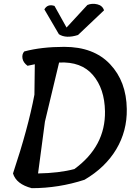

<svg xmlns="http://www.w3.org/2000/svg" viewBox="-20 -984 695 1004"><path d="M316 -739Q470 -739 555.5 -648.5Q641 -558 643 -414Q645 -299 588 -203.5Q531 -108 422 -44Q287 0 146 0Q65 -21 48 -77Q127 -314 160 -489L162 -648L124 -640Q101 -657 97.5 -679Q94 -701 107 -715Q197 -739 316 -739ZM215 -348 179 -77Q290 -79 369 -100Q532 -219 529 -402Q527 -520 466 -591.5Q405 -663 289 -657Q237 -437 215 -348ZM524 -930 388 -801Q325 -781 288 -805L212 -935Q229 -965 265 -953L328 -840L437 -958Q461 -968 488.5 -961.5Q516 -955 524 -930Z"/></svg>

Font: Tillana Medium
Style: Regular
Weight: 500
Designer: Lipi Raval (Devanagari, Latin), Jonny Pinhorn (Latin)
Foundry: Indian Type Foundry
Version: Version 2.003;PS 1.0;hotconv 1.0.79;makeotf.lib2.5.61930; tt